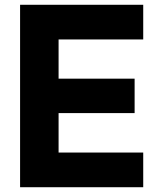

<svg xmlns="http://www.w3.org/2000/svg" viewBox="-20 -783 662 803"><path d="M579 0H64V-763H579V-618H225V-454H543V-310H225V-145H579Z"/></svg>

Font: Open Sauce One ExtraBold
Style: Regular
Weight: 800
Designer: Alfredo Marco Pradil
Foundry: Creative Sauce Fz LLC
Version: Version 1.477